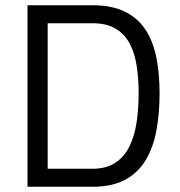

<svg xmlns="http://www.w3.org/2000/svg" viewBox="-20 -712 685 732"><path d="M84.8 0V-692H332.3Q407.5 -692 457.2 -667.1Q506.8 -642.2 535.6 -597.4Q564.4 -552.6 576.4 -491.1Q588.4 -429.6 588.4 -356Q588.4 -281.5 576.8 -217Q565.2 -152.5 536.6 -103.6Q508 -54.6 458.4 -27.3Q408.8 0 332.3 0ZM161.8 -68.6H332.3Q385.9 -68.6 420.5 -91.9Q455.1 -115.3 474.3 -155.6Q493.6 -195.8 501.1 -247.7Q508.6 -299.6 508.6 -356Q508.6 -412 501.1 -460.8Q493.6 -509.5 474.3 -546Q455.1 -582.5 420.5 -602.9Q385.9 -623.4 332.3 -623.4H161.8Z"/></svg>

Font: Titillium Web
Style: Bold
Weight: 700
Designer: Mohamed Gaber, Accademia di Belle Arti di Urbino
Foundry: Kief Type Foundry, Accademia di Belle Arti di Urbino
Version: Version 3.000